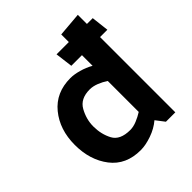

<svg xmlns="http://www.w3.org/2000/svg" viewBox="-195 -838 983 983"><g transform="rotate(-45 296.0 -347.0)"><path d="M297 -393Q229 -393 202.5 -345Q176 -297 176 -246Q176 -189 200 -144Q224 -99 297 -99Q320 -99 345.5 -109.5Q371 -120 393 -134V-358Q371 -373 345.5 -383Q320 -393 297 -393ZM577 -545H524V0H456L420 -47Q387 -19 342.5 -3.5Q298 12 262 12Q156 12 99 -62Q42 -136 42 -246Q42 -356 102.5 -430Q163 -504 268 -504Q295 -504 329 -494.5Q363 -485 393 -468V-545H316L304 -640H393V-695L524 -706V-640H566Z"/></g></svg>

Font: Palanquin Dark
Style: Regular
Weight: 400
Designer: Pria Ravichandran
Version: Version 1.000